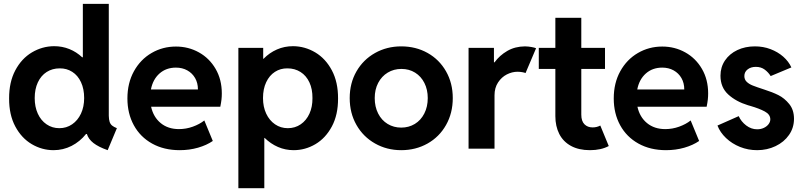

<svg xmlns="http://www.w3.org/2000/svg" viewBox="-20 -772 4170 997"><path d="M431.2 -76.2H426.8Q395 -36.6 351.6 -14.4Q308.1 7.8 257.8 7.8Q198.2 7.8 145 -23.4Q91.8 -54.7 59.3 -115.5Q26.9 -176.3 27.3 -260.7Q26.9 -345.2 59.3 -406.5Q91.8 -467.8 145.5 -499.8Q199.2 -531.7 260.7 -532.2Q303.2 -532.2 340.1 -517.3Q377 -502.4 406.7 -474.6H410.2V-752H544.9V-170.9Q545.4 -150.9 549.3 -139.2Q553.2 -127.4 562 -120.1Q570.8 -112.8 586.9 -106.4L539.1 7.8Q491.7 -8.8 465.3 -29.3Q439 -49.8 431.2 -76.2ZM417 -262.7Q417 -310.1 400.6 -345.2Q384.3 -380.4 355.2 -398.9Q326.2 -417.5 290 -417Q252 -417 222.4 -398.2Q192.9 -379.4 176.5 -344.2Q160.2 -309.1 160.2 -262.7Q160.2 -217.3 176.3 -181.9Q192.4 -146.5 221.7 -126.5Q251 -106.4 288.1 -106.4Q325.2 -106.4 354.5 -126.5Q383.8 -146.5 400.4 -181.9Q417 -217.3 417 -262.7Z M641.6 -260.7Q641.6 -340.8 675.5 -402.1Q709.5 -463.4 767.1 -496.8Q824.7 -530.3 893.6 -530.3Q958.5 -530.3 1012.9 -500Q1067.4 -469.7 1099.6 -414.3Q1131.8 -358.9 1131.8 -287.1Q1131.8 -270.5 1130.1 -255.1Q1128.4 -239.7 1124 -217.8H764.6Q776.4 -164.1 814.5 -132.8Q852.5 -101.6 909.2 -101.6Q946.3 -101.6 981.4 -114.3Q1016.6 -127 1041 -146.5L1085 -40Q1053.2 -18.1 1008.3 -5.1Q963.4 7.8 913.1 7.8Q831.5 7.8 770 -26.4Q708.5 -60.5 675 -121.6Q641.6 -182.6 641.6 -260.7ZM1007.8 -307.6Q1007.8 -340.8 993.2 -366.5Q978.5 -392.1 952.6 -406.5Q926.8 -420.9 893.6 -420.9Q842.8 -420.9 808.3 -390.4Q773.9 -359.9 763.7 -307.6Z M1217.8 -523.4H1346.7V-466.8H1348.6Q1378.9 -498 1418 -515.1Q1457 -532.2 1502 -532.2Q1563.5 -531.7 1617.2 -499.8Q1670.9 -467.8 1703.4 -406.5Q1735.8 -345.2 1735.4 -260.7Q1735.8 -176.3 1703.4 -115.5Q1670.9 -54.7 1617.9 -23.4Q1564.9 7.8 1504.9 7.8Q1461.9 7.8 1423.6 -8.8Q1385.3 -25.4 1354.5 -55.7H1352.5V205.1H1217.8ZM1602.5 -262.7Q1603 -309.1 1586.7 -344.2Q1570.3 -379.4 1540.5 -398.2Q1510.7 -417 1472.7 -417Q1436.5 -417.5 1407.7 -398.9Q1378.9 -380.4 1362.3 -345.2Q1345.7 -310.1 1345.7 -262.7Q1345.7 -217.3 1362.3 -181.9Q1378.9 -146.5 1408.2 -126.5Q1437.5 -106.4 1474.6 -106.4Q1512.2 -106.4 1541.5 -126.5Q1570.8 -146.5 1586.9 -181.9Q1603 -217.3 1602.5 -262.7Z M1795.9 -262.7Q1795.9 -340.3 1831.1 -401.4Q1866.2 -462.4 1927.5 -496.8Q1988.8 -531.2 2063.5 -531.2Q2139.2 -531.2 2200.2 -497.1Q2261.2 -462.9 2296.1 -401.6Q2331.1 -340.3 2331.1 -262.7Q2331.1 -184.6 2296.1 -122.8Q2261.2 -61 2200 -26.6Q2138.7 7.8 2063.5 7.8Q1988.8 7.8 1927.5 -26.9Q1866.2 -61.5 1831.1 -123Q1795.9 -184.6 1795.9 -262.7ZM2201.2 -262.7Q2201.2 -306.6 2183.8 -341.1Q2166.5 -375.5 2135.5 -394.8Q2104.5 -414.1 2064.5 -414.1Q2024.9 -414.1 1993.4 -395Q1961.9 -376 1943.8 -341.6Q1925.8 -307.1 1925.8 -262.7Q1925.8 -217.8 1943.6 -182.6Q1961.4 -147.5 1992.9 -128.4Q2024.4 -109.4 2063.5 -109.4Q2102.5 -109.4 2134 -128.4Q2165.5 -147.5 2183.3 -182.6Q2201.2 -217.8 2201.2 -262.7Z M2413.1 -523.4H2544.9V-448.2H2547.9Q2574.2 -484.4 2614.3 -507.6Q2654.3 -530.8 2706.1 -531.2Q2724.1 -530.8 2740.2 -527.8Q2756.3 -524.9 2763.7 -521.5L2709 -392.6Q2704.1 -395 2692.1 -397.2Q2680.2 -399.4 2667 -399.4Q2639.2 -399.4 2611.8 -385.5Q2584.5 -371.6 2566.2 -343.8Q2547.9 -315.9 2547.9 -277.3V0H2413.1Z M2863.8 -168.9V-414.1H2777.8V-523.4H2863.8V-679.7H2998.5V-523.4H3121.6V-414.1H2998.5V-176.8Q2998.5 -143.1 3014.9 -126.7Q3031.2 -110.4 3057.1 -110.4Q3079.1 -110.4 3097.2 -120.1L3141.1 -13.7Q3101.1 7.8 3043.5 7.8Q2985.4 7.8 2944.8 -14.4Q2904.3 -36.6 2884 -76.7Q2863.8 -116.7 2863.8 -168.9Z M3167 -260.7Q3167 -340.8 3200.9 -402.1Q3234.9 -463.4 3292.5 -496.8Q3350.1 -530.3 3418.9 -530.3Q3483.9 -530.3 3538.3 -500Q3592.8 -469.7 3625 -414.3Q3657.2 -358.9 3657.2 -287.1Q3657.2 -270.5 3655.5 -255.1Q3653.8 -239.7 3649.4 -217.8H3290Q3301.8 -164.1 3339.8 -132.8Q3377.9 -101.6 3434.6 -101.6Q3471.7 -101.6 3506.8 -114.3Q3542 -127 3566.4 -146.5L3610.4 -40Q3578.6 -18.1 3533.7 -5.1Q3488.8 7.8 3438.5 7.8Q3356.9 7.8 3295.4 -26.4Q3233.9 -60.5 3200.4 -121.6Q3167 -182.6 3167 -260.7ZM3533.2 -307.6Q3533.2 -340.8 3518.6 -366.5Q3503.9 -392.1 3478 -406.5Q3452.1 -420.9 3418.9 -420.9Q3368.2 -420.9 3333.7 -390.4Q3299.3 -359.9 3289.1 -307.6Z M3705.6 -120.1 3815.9 -168.9Q3828.6 -140.6 3854.7 -120.6Q3880.9 -100.6 3911.6 -100.6Q3930.7 -100.6 3946.3 -107.9Q3961.9 -115.2 3970.9 -127.2Q3980 -139.2 3980 -152.3Q3980 -177.7 3951.4 -193.1Q3922.9 -208.5 3877.4 -221.7L3863.8 -225.6Q3801.8 -244.6 3761.5 -281.5Q3721.2 -318.4 3721.2 -378.9Q3721.2 -423.3 3744.6 -458Q3768.1 -492.7 3808.8 -512Q3849.6 -531.2 3899.9 -531.2Q3943.4 -531.2 3981.2 -516.8Q4019 -502.4 4047.1 -477.8Q4075.2 -453.1 4089.4 -421.9L3981.9 -377Q3970.2 -396 3951.2 -410.4Q3932.1 -424.8 3904.8 -424.8Q3878.9 -424.8 3862.1 -411.6Q3845.2 -398.4 3845.2 -377Q3845.2 -358.9 3857.4 -347.2Q3869.6 -335.4 3888.7 -327.9Q3907.7 -320.3 3949.7 -306.6Q3990.2 -293.9 4022 -278.1Q4053.7 -262.2 4078.4 -231.7Q4103 -201.2 4103 -155.3Q4103 -108.4 4077.1 -71.3Q4051.3 -34.2 4007.3 -13.2Q3963.4 7.8 3911.6 7.8Q3864.7 7.8 3822.8 -9Q3780.8 -25.9 3750 -55.2Q3719.2 -84.5 3705.6 -120.1Z"/></svg>

Font: Reddit Sans Strawberry
Style: Bold
Weight: 700
Designer: Stephen Hutchings
Foundry: Reddit
Version: Version 1.013